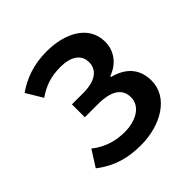

<svg xmlns="http://www.w3.org/2000/svg" viewBox="-156 -692 832 832"><g transform="rotate(-45 260.0 -275.5)"><path d="M248 13C368 13 478 -49 478 -153C478 -230 431 -271 365 -288V-293C424 -314 455 -362 455 -413C455 -516 356 -564 246 -564C168 -564 105 -542 51 -504L96 -429C140 -459 181 -474 240 -474C302 -474 343 -449 343 -401C343 -353 305 -324 229 -324H161V-245H241C321 -245 364 -219 364 -164C364 -110 308 -77 238 -77C187 -77 134 -90 85 -129L38 -55C105 -3 172 13 248 13Z"/></g></svg>

Font: Source Han Sans KR Medium
Style: Regular
Weight: 500
Designer: Ryoko NISHIZUKA (kana & ideographs); Paul D. Hunt (Latin, Greek & Cyrillic); Wenlong ZHANG (bopomofo); Sandoll Communica
Foundry: Adobe Systems Incorporated
Version: Version 1.001;PS 1.001;hotconv 1.0.78;makeotf.lib2.5.61930